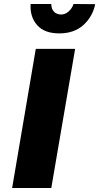

<svg xmlns="http://www.w3.org/2000/svg" viewBox="-20 -946 499 966"><path d="M134 -926Q130 -862 166.5 -820Q203 -778 278 -778Q353 -778 399.5 -820Q446 -862 459 -925L350 -926Q343 -904 325 -888Q307 -872 284 -873Q262 -875 250 -889Q238 -903 238 -926ZM160 -700 41 0H238L358 -700Z"/></svg>

Font: Jost* 800 Heavy Italic
Style: Italic
Weight: 800
Italic angle: -10°
Version: Version 3.200; ttfautohint (v0.97) -l 8 -r 50 -G 200 -x 14 -